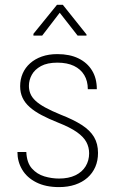

<svg xmlns="http://www.w3.org/2000/svg" viewBox="-20 -761 484 791"><path d="M347.2 -129.4Q347.2 -154.3 335.9 -175.5Q324.7 -196.8 296.9 -216.6Q269 -236.3 218.3 -256.3Q180.2 -271.5 151.1 -286.9Q122.1 -302.2 102.3 -319.8Q82.5 -337.4 72.8 -358.4Q63 -379.4 63 -405.8Q63 -434.1 73.5 -458.3Q84 -482.4 104 -500.2Q124 -518.1 152.3 -528.1Q180.7 -538.1 216.3 -538.1Q267.1 -538.1 303.2 -520.5Q339.4 -502.9 359.1 -470.7Q378.9 -438.5 378.9 -393.6H341.8Q341.8 -427.2 327.1 -451.7Q312.5 -476.1 284.7 -489.5Q256.8 -502.9 216.3 -502.9Q174.8 -502.9 148.9 -488.8Q123 -474.6 111.1 -452.9Q99.1 -431.2 99.1 -407.2Q99.1 -389.6 105.5 -374.5Q111.8 -359.4 126.5 -345.7Q141.1 -332 166.5 -318.1Q191.9 -304.2 230 -288.6Q282.7 -268.1 316.9 -246.1Q351.1 -224.1 367.4 -196.5Q383.8 -168.9 383.8 -130.9Q383.8 -99.1 372.6 -73.2Q361.3 -47.4 340.3 -28.8Q319.3 -10.3 289.6 -0.2Q259.8 9.8 223.1 9.8Q168 9.8 129.4 -9.8Q90.8 -29.3 71.3 -62.3Q51.8 -95.2 51.8 -134.8H88.4Q90.3 -90.8 111.3 -67.1Q132.3 -43.5 162.6 -34.4Q192.9 -25.4 223.1 -25.4Q262.7 -25.4 290.5 -38.8Q318.4 -52.2 332.8 -75.9Q347.2 -99.6 347.2 -129.4ZM238.8 -741.2 336.4 -619.1V-614.3H299.8L226.1 -708.5L153.8 -614.3H117.7V-621.6L214.8 -741.2Z"/></svg>

Font: Roboto Condensed ExtraLight
Style: Regular
Weight: 250
Designer: Christian Robertson
Foundry: Google
Version: Version 3.008; 2023